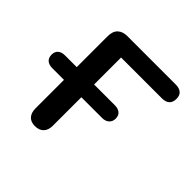

<svg xmlns="http://www.w3.org/2000/svg" viewBox="-138 -608 735 735"><g transform="rotate(45 230.0 -240.0)"><path d="M99 -43V-197H36Q17 -197 7 -206Q-3 -215 -3 -232Q-3 -248 7 -257Q17 -266 36 -266H99V-434Q99 -460 113 -473.5Q127 -487 152 -487H413Q455 -487 455 -450Q455 -412 413 -412H193V-266H305Q323 -266 333.5 -257.5Q344 -249 344 -232Q344 -216 333.5 -206.5Q323 -197 305 -197H193V-43Q193 -19 180.5 -6Q168 7 145 7Q123 7 111 -6Q99 -19 99 -43Z"/></g></svg>

Font: SN Pro
Style: Regular
Weight: 400
Designer: Tobias Whetton
Foundry: Supernotes
Version: Version 1.003